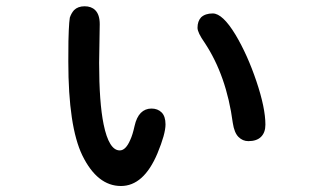

<svg xmlns="http://www.w3.org/2000/svg" viewBox="-20 -541 1040 627"><path d="M520.5 -134.8Q520.5 -103.5 494.1 -40Q449.2 66.4 375 66.4Q297.9 66.4 249 -33.2Q203.1 -127.9 203.1 -339.8Q203.1 -421.9 204.6 -441.9Q206.1 -461.9 206.1 -466.8Q207 -477.5 208 -483.4Q212.9 -498 221.7 -507.8Q234.4 -520.5 256.3 -520.5Q278.3 -520.5 291 -507.8Q305.7 -493.2 305.7 -461.9L303.7 -335.9Q303.7 -206.1 318.4 -134.8Q335.9 -49.8 371.1 -49.8Q390.6 -49.8 405.3 -84Q413.1 -100.6 419.4 -129.4Q425.8 -158.2 439.9 -172.4Q454.1 -186.5 474.6 -186.5Q495.1 -186.5 507.8 -173.8Q520.5 -161.1 520.5 -134.8ZM846.7 -133.8Q846.7 -108.4 832.5 -94.2Q818.4 -80.1 791 -80.1Q772.5 -80.1 758.8 -93.8Q745.1 -107.4 740.2 -139.6Q719.7 -293.9 648.4 -401.4Q625 -434.6 625 -450.2Q625 -471.7 636.7 -484.4Q650.4 -497.1 674.8 -497.1Q707 -497.1 749 -427.7Q788.1 -362.3 817.4 -275.4Q846.7 -188.5 846.7 -133.8Z"/></svg>

Font: FakePearl
Style: SemiBold
Weight: 400
Version: Version 1.2